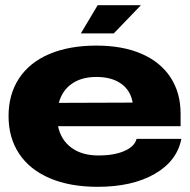

<svg xmlns="http://www.w3.org/2000/svg" viewBox="-20 -708 734 741"><path d="M357 13Q250 13 172.5 -20Q95 -53 54 -114.5Q13 -176 13 -260Q13 -344 53.5 -405.5Q94 -467 170.5 -499.5Q247 -532 352 -532Q453 -532 526 -500.5Q599 -469 638 -409.5Q677 -350 677 -269V-221H204Q215 -168 255.5 -138Q296 -108 360 -108Q421 -108 460.5 -125.5Q500 -143 507 -172H680Q663 -86 576.5 -36.5Q490 13 357 13ZM492 -312Q484 -359 447.5 -385Q411 -411 352 -411Q295 -411 257.5 -385Q220 -359 207 -311ZM357 -688H524L419 -579H292Z"/></svg>

Font: Non Bureau Extended
Style: Bold
Weight: 700
Width: 7
Designer: Jona Saucedo
Foundry: Non Foundry
Version: Version 1.000; ttfautohint (v1.8.4)